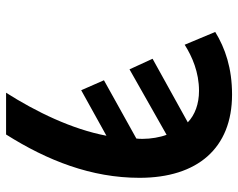

<svg xmlns="http://www.w3.org/2000/svg" viewBox="-94 -670 765 616"><g transform="rotate(90 288.0 -362.5)"><path d="M278 0H412C496 -133 551 -274 551 -428C551 -614 456 -725 284 -725C199 -725 135 -703 83 -671L124 -573C162 -597 212 -619 272 -619C314 -619 349 -606 373 -583L169 -470L203 -396L413 -515C421 -494 426 -464 426 -439C426 -431 426 -425 425 -418L238 -314L270 -241L416 -322C395 -211 339 -96 278 0Z"/></g></svg>

Font: Noto Sans SemiBold
Style: Italic
Weight: 600
Italic angle: -12°
Designer: Monotype Design Team
Foundry: Monotype Imaging Inc.
Version: Version 2.013